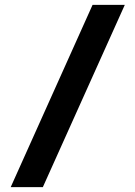

<svg xmlns="http://www.w3.org/2000/svg" viewBox="-20 -729 555 788"><path d="M23.9 39.1 359.9 -709H492.2L155.8 39.1Z"/></svg>

Font: TASA Orbiter Text SemiBold
Style: Regular
Weight: 600
Designer: Weizhong Zhang
Version: Version 1.000;Glyphs 3.1.2 (3151)